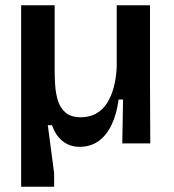

<svg xmlns="http://www.w3.org/2000/svg" viewBox="-20 -543 657 727"><path d="M60 164V-523H187V-273Q187 -249 189 -219Q191 -189 199.5 -161.5Q208 -134 228.5 -116.5Q249 -99 286 -99Q319 -99 344 -113Q369 -127 385.5 -153Q402 -179 411 -213.5Q420 -248 422 -289V-523H548V-218L549 0H443L446 -166H429Q422 -112 403 -71.5Q384 -31 353.5 -9Q323 13 281 13Q256 13 235.5 3Q215 -7 200.5 -25Q186 -43 177 -69H161L185 113V164Z"/></svg>

Font: Bricolage Grotesque SemiBold
Style: Regular
Weight: 600
Designer: Mathieu Triay
Foundry: Atelier Triay
Version: Version 1.000;gftools[0.9.30]